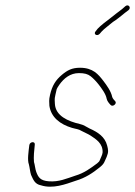

<svg xmlns="http://www.w3.org/2000/svg" viewBox="-20 -713 505 717"><path d="M352.5 -587 359.4 -595C366.4 -603.7 393.5 -623.5 401.7 -631C416 -639.8 432 -653.2 446.5 -665L459.8 -675C471.3 -684.3 459.8 -699.3 448.3 -690L435.8 -679C421.2 -668 404.4 -655.2 391.9 -645C381.2 -637.4 353.8 -615.9 344.9 -606L337.8 -597C326.9 -585.9 342.2 -575.5 352.5 -587ZM410.3 -335 404 -342C401.4 -345.3 399.8 -348.3 399 -351C394.8 -372.2 378.2 -395 365.9 -411C346.9 -435.7 327.1 -460 278.7 -460C248.6 -460 231.3 -450.5 211.1 -433.5C188.3 -414.4 174.9 -393.8 166.9 -359C162 -338.1 164.1 -332.1 164.4 -318C170.7 -274.6 205 -248.6 248.9 -235.5C263.7 -231.1 273.3 -231.3 284.7 -224C295 -218.2 308.5 -213.1 317.8 -207C339 -193 364.3 -177.3 363.2 -144C362.7 -134.8 355.3 -122.4 352.3 -114C351.7 -111.3 348.5 -107.7 342.8 -103C317.8 -84.4 294.1 -66.6 261.2 -57C228.4 -46.3 200.4 -32.9 161.8 -36C131.2 -38.5 123.2 -50 115.4 -71C111.6 -80.7 110.1 -98.6 106.9 -108C105.1 -126.3 107.4 -151.5 109.9 -173C111.7 -186.3 91.2 -184.3 89.5 -171C86.8 -148.7 81.5 -115.1 87.9 -99C90.8 -88.1 92.2 -71.5 95.9 -60C104.1 -42.5 109.6 -25.4 132.8 -21C177 -6.8 223.9 -24.6 262.8 -38C299.1 -48.7 326.9 -67.3 353.5 -89C370.4 -102.7 369.7 -109.2 378.3 -127C386.2 -146.1 384.1 -153.7 380.1 -169.5C371.9 -202.1 345.5 -219.4 314.8 -233C304.1 -238.3 291.1 -247.5 277.7 -250C233.6 -260.3 187.5 -280.2 185 -325L184.3 -339C183.9 -343 184.7 -349.7 186.9 -359L191.7 -380C193.3 -384 196.8 -389.8 202.3 -397.5C218.5 -420.3 242.2 -440 274.6 -440C295.4 -440 307.9 -436.6 318.8 -428C329.2 -419.8 340.9 -407.1 348.7 -397C358.9 -383.7 375.4 -362.1 378.4 -344C380.3 -335.3 386.9 -327.6 393.1 -321C401.3 -312 418.1 -326.7 410.3 -335Z"/></svg>

Font: HoneyBee
Style: UltLitIt
Weight: 100
Foundry: Cannot Into Space Fonts
Version: Version 0.89